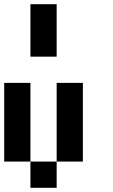

<svg xmlns="http://www.w3.org/2000/svg" viewBox="-20 -895 540 915"><path d="M250 -625H125V-875H250ZM125 -125H0V-500H125ZM375 -125H250V-500H375ZM250 -125V0H125V-125Z"/></svg>

Font: Tiny5
Style: Regular
Weight: 400
Designer: Stefan Schmidt
Foundry: Made with Bits'n'Picas by Kreative Software
Version: Version 1.002; ttfautohint (v1.8.4.7-5d5b)